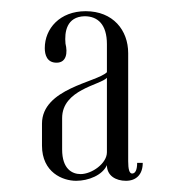

<svg xmlns="http://www.w3.org/2000/svg" viewBox="-20 -722 329 343"><path d="M171 -593C153 -575 55 -564 55 -501V-462C55 -414 92 -399 116 -399C138 -399 163 -409 171 -427C171 -408 187 -399 205 -399C223 -399 235 -410 235 -431H225C225 -419 222 -412 216 -412C211 -412 209 -420 209 -434V-627C209 -668 182 -702 133 -702C87 -702 60 -671 60 -636C60 -624 64 -610 81 -610C99 -610 101 -628 97 -644C95 -665 99 -692 131 -693C155 -693 171 -678 171 -643ZM171 -583V-450C171 -430 144 -411 124 -411C109 -411 91 -420 91 -455V-511C91 -562 159 -570 171 -583Z"/></svg>

Font: Emberly
Style: Regular
Weight: 400
Designer: Rajesh Rajput
Foundry: Rajesh Rajput
Version: Version 1.000